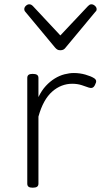

<svg xmlns="http://www.w3.org/2000/svg" viewBox="-20 -859 491 894"><path d="M132 15Q119 15 113 10.5Q107 6 107 -4V-496Q107 -506 113 -510.5Q119 -515 132 -515Q146 -515 152.5 -510.5Q159 -506 159 -496V-407Q174 -438 193.5 -459Q213 -480 235 -493.5Q257 -507 280 -513Q303 -519 324 -519Q352 -519 378 -511.5Q404 -504 418 -495Q426 -490 427.5 -483Q429 -476 422 -463Q417 -453 410 -450.5Q403 -448 394 -451Q381 -456 360.5 -462.5Q340 -469 316 -469Q291 -469 267.5 -460Q244 -451 223 -432.5Q202 -414 186 -385Q170 -356 159 -316V-4Q159 6 152.5 10.5Q146 15 132 15ZM406 -839Q414 -839 422 -832Q430 -825 430 -816Q430 -814 429 -810.5Q428 -807 424 -804L286 -638Q282 -632 276 -628.5Q270 -625 261 -625Q252 -625 246.5 -628.5Q241 -632 236 -638L98 -804Q95 -807 94 -810.5Q93 -814 93 -816Q93 -825 100.5 -832Q108 -839 116 -839Q121 -839 125 -837Q129 -835 133 -831L261 -694L390 -831Q394 -835 397.5 -837Q401 -839 406 -839Z"/></svg>

Font: Playwrite BE WAL ExtraLight
Style: Regular
Weight: 250
Version: Version 1.002